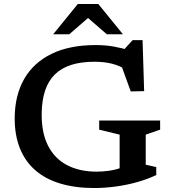

<svg xmlns="http://www.w3.org/2000/svg" viewBox="-20 -936 867 967"><path d="M714 -106.5 767 -94.5V-54.5Q725.5 -34.5 673.2 -19.5Q621 -4.5 564.8 3.2Q508.5 11 454.5 11Q358 11 283 -11.8Q208 -34.5 157 -79.2Q106 -124 79.8 -190.2Q53.5 -256.5 54 -343.5Q55 -457.5 102.5 -539.5Q150 -621.5 240.5 -665.2Q331 -709 461.5 -709Q510 -709 551.5 -701.8Q593 -694.5 635.5 -681.5L597 -678L648 -734H698L706 -477L638.5 -475.5L580.5 -635L625 -580.5Q582.5 -605.5 543.8 -615.2Q505 -625 456.5 -625Q388 -625 338.2 -609Q288.5 -593 256 -560.8Q223.5 -528.5 207.5 -480.8Q191.5 -433 190 -369Q188 -269.5 221.5 -203.2Q255 -137 318 -104.2Q381 -71.5 466.5 -71.5Q496.5 -71.5 527.5 -75.8Q558.5 -80 587 -90Q615.5 -100 638.5 -115.5L582.5 -21V-258L479.5 -283V-329H786.5V-283L714 -258ZM410 -857H437L329 -763.5H248L372 -916H475L599 -763.5H518Z"/></svg>

Font: Newsreader 9pt Medium
Style: Regular
Weight: 500
Designer: Hugues Gentile
Foundry: Production Type
Version: Version 1.003